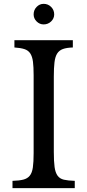

<svg xmlns="http://www.w3.org/2000/svg" viewBox="-20 -979 455 999"><path d="M260 -189Q260 -139 264 -110Q268 -81 279.5 -65Q291 -49 312.5 -44Q334 -39 369 -38V0H45V-38Q80 -39 101.5 -44.5Q123 -50 135 -65Q147 -80 151 -108Q155 -136 155 -182V-588Q155 -631 151.5 -658Q148 -685 137.5 -701Q127 -717 107 -723.5Q87 -730 55 -732V-770H359V-732Q327 -731 307.5 -724Q288 -717 277.5 -700.5Q267 -684 263.5 -655Q260 -626 260 -581ZM155 -904Q155 -927 170.5 -943Q186 -959 207 -959Q230 -959 246 -943Q262 -927 262 -904Q262 -883 246 -867.5Q230 -852 207 -852Q186 -852 170.5 -867.5Q155 -883 155 -904Z"/></svg>

Font: SVN-Libre Baskerville
Style: Regular
Weight: 400
Designer: Pablo Impallari, Rodrigo Fuenzalida
Foundry: Pablo Impallari, Rodrigo Fuenzalida
Version: Version 1.000; ttfautohint (v1.8.4)